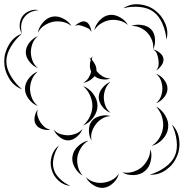

<svg xmlns="http://www.w3.org/2000/svg" viewBox="-119 -628 869 908"><path d="M464 -589Q497 -611 539 -607.5Q581 -604 613 -580Q645 -557 662 -518Q679 -479 668 -441Q665 -480 649 -516.5Q633 -553 607 -572Q582 -591 542 -595Q502 -599 464 -589ZM-15 -469Q-27 -487 -26 -510Q-25 -533 -13 -551Q0 -568 21.5 -576.5Q43 -585 64 -580Q17 -576 -5 -545Q-27 -514 -15 -469ZM327 -485Q332 -510 352 -531.5Q372 -553 397 -557Q422 -561 448 -546.5Q474 -532 486 -510Q467 -526 444 -531Q421 -536 401 -533Q381 -530 360.5 -518Q340 -506 327 -485ZM60 -473Q64 -498 83.5 -521Q103 -544 128 -549Q153 -554 179.5 -540.5Q206 -527 219 -505Q199 -521 175.5 -525Q152 -529 132 -525Q112 -521 92 -508.5Q72 -496 60 -473ZM235 -505Q244 -515 259.5 -522.5Q275 -530 287 -525Q299 -520 306 -504.5Q313 -489 313 -476Q309 -488 298.5 -493.5Q288 -499 279 -502Q269 -506 258 -508.5Q247 -511 235 -505ZM502 -505Q524 -514 551.5 -510Q579 -506 596 -489Q612 -472 614 -444Q616 -416 605 -394Q608 -418 599.5 -438.5Q591 -459 578 -473Q565 -487 545.5 -496.5Q526 -506 502 -505ZM-15 -206Q-54 -220 -76.5 -258Q-99 -296 -99 -338Q-99 -379 -76.5 -417Q-54 -455 -15 -469Q-47 -442 -68 -406.5Q-89 -371 -89 -338Q-89 -305 -68 -269Q-47 -233 -15 -206ZM60 -306Q38 -314 20.5 -336Q3 -358 3 -381Q3 -405 20.5 -427Q38 -449 60 -457Q42 -442 34.5 -421.5Q27 -401 27 -381Q27 -362 34.5 -341.5Q42 -321 60 -306ZM605 -394Q621 -391 636.5 -378.5Q652 -366 654 -350Q656 -335 644.5 -318.5Q633 -302 619 -295Q630 -307 631 -321Q632 -335 630 -347Q628 -360 623.5 -373Q619 -386 605 -394ZM302 -357Q307 -354 311 -350Q314 -357 318 -363Q316 -354 316 -345Q326 -334 332 -320Q338 -306 337 -293L338 -292Q349 -278 365.5 -267.5Q382 -257 404 -257Q386 -250 364.5 -253Q343 -256 328 -268Q319 -256 304 -247Q289 -238 274 -237Q291 -245 300 -260Q309 -275 312 -289Q301 -314 310 -344Q307 -351 302 -357ZM60 -127Q36 -135 17.5 -159Q-1 -183 -1 -208Q-1 -234 17.5 -257.5Q36 -281 60 -290Q40 -273 31.5 -251Q23 -229 23 -208Q23 -188 31.5 -165.5Q40 -143 60 -127ZM619 -279Q640 -272 656.5 -251.5Q673 -231 673 -209Q673 -187 656.5 -167Q640 -147 619 -140Q636 -154 642.5 -173Q649 -192 649 -209Q649 -227 642.5 -246Q636 -265 619 -279ZM404 -95Q382 -102 365 -123.5Q348 -145 348 -168Q348 -191 365 -212Q382 -233 404 -241Q386 -226 379 -206Q372 -186 372 -168Q372 -149 379 -129Q386 -109 404 -95ZM274 -221Q302 -211 322 -184Q342 -157 342 -128Q342 -99 322 -72Q302 -45 274 -35Q296 -54 307 -79Q318 -104 318 -128Q318 -151 307 -176.5Q296 -202 274 -221ZM619 -124Q645 -111 662.5 -82Q680 -53 676 -23Q673 6 650 30.5Q627 55 598 62Q623 46 636.5 21.5Q650 -3 652 -26Q655 -49 647 -75.5Q639 -102 619 -124ZM120 -15Q102 -11 81 -17.5Q60 -24 51 -39Q41 -54 45 -75.5Q49 -97 60 -111Q54 -94 59 -78.5Q64 -63 71 -51Q79 -39 90.5 -28.5Q102 -18 120 -15ZM314 37Q302 17 301.5 -10Q301 -37 315 -55Q329 -73 355.5 -79.5Q382 -86 404 -79Q381 -78 363 -66.5Q345 -55 334 -40Q323 -26 316 -6Q309 14 314 37ZM694 -39Q723 -11 728.5 32.5Q734 76 717 113Q701 151 665.5 176Q630 201 589 198Q628 187 661.5 163Q695 139 708 109Q721 79 716.5 38.5Q712 -2 694 -39ZM271 -18Q264 2 245 18.5Q226 35 204 36Q183 36 163 20.5Q143 5 135 -15Q149 1 168 6.5Q187 12 204 12Q221 11 239 4.5Q257 -2 271 -18ZM272 203Q249 190 234 163Q219 136 224 110Q228 84 250.5 63Q273 42 299 37Q276 51 263.5 72Q251 93 247 114Q244 135 249.5 159Q255 183 272 203ZM214 251Q183 249 158 226.5Q133 204 125 173Q116 143 125.5 110.5Q135 78 160 60Q142 86 135 116.5Q128 147 135 171Q141 195 163.5 217Q186 239 214 251ZM592 77Q601 102 594 133Q587 164 566 181Q545 199 513.5 200Q482 201 459 187Q486 192 510 184.5Q534 177 551 163Q567 149 579.5 126.5Q592 104 592 77ZM443 193Q438 217 417 237Q396 257 372 260Q347 263 322.5 247.5Q298 232 287 210Q305 227 327 233Q349 239 369 236Q389 234 409.5 223.5Q430 213 443 193Z"/></svg>

Font: Rubik Puddles
Style: Regular
Weight: 400
Designer: Hubert and Fischer, NaN
Foundry: Hubert and Fischer, NaN
Version: Version 2.200